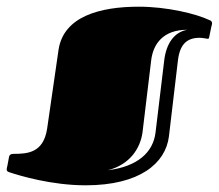

<svg xmlns="http://www.w3.org/2000/svg" viewBox="-22 -537 654 574"><path d="M393 -517C277 -517 168 -488 153 -388L119 -153C108 -80 61 -77 18 -77C9 -77 6 -73 5 -68L0 -41C-1 -37 -2 -33 -2 -31C-2 -25 1 -24 6 -22C36 -12 132 17 234 17C396 17 473 -49 483 -129L510 -357C516 -406 538 -424 575 -424C585 -424 596 -421 599 -421C601 -421 603 -421 604 -429L610 -458C611 -461 612 -465 612 -467C612 -474 607 -476 604 -477C564 -496 477 -517 393 -517ZM300 -28C364 -44 397 -91 404 -141L430 -357C436 -406 466 -448 538 -448C498 -441 475 -406 469 -357L443 -141C436 -82 390 -39 300 -28Z"/></svg>

Font: Fascinate Inline
Style: Regular
Weight: 900
Designer: Astigmatic (AOETI)
Foundry: Astigmatic (AOETI)
Version: Version 1.000